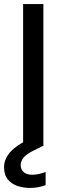

<svg xmlns="http://www.w3.org/2000/svg" viewBox="-35 -720 313 947"><path d="M152 -52 178 -1 126 25Q93 42 80 59Q67 76 67 94Q67 117 82.5 129.5Q98 142 124 142Q138 142 155.5 138.5Q173 135 190 128V193Q173 200 152.5 203.5Q132 207 112 207Q81 207 52 197.5Q23 188 4 165.5Q-15 143 -15 105Q-15 80 -3 56.5Q9 33 35.5 11Q62 -11 106 -32ZM79 -700H179V0H79Z"/></svg>

Font: Albert Sans Medium
Style: Regular
Weight: 500
Designer: Andreas Rasmussen
Foundry: a.Foundry
Version: Version 1.025